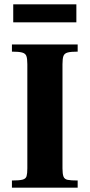

<svg xmlns="http://www.w3.org/2000/svg" viewBox="-20 -865 413 885"><path d="M35 0V-33Q69 -33 84 -37Q99 -41 102.5 -53Q106 -65 106 -89V-569Q106 -595 101.5 -607Q97 -619 81.5 -623Q66 -627 35 -627V-660H338V-627Q307 -627 292 -623Q277 -619 272.5 -607Q268 -595 268 -569V-89Q268 -64 272.5 -51.5Q277 -39 292 -36Q307 -33 338 -33V0ZM41 -762V-845H332V-762Z"/></svg>

Font: Frank Ruhl Libre ExtraBold
Style: Regular
Weight: 800
Designer: Yanek Iontef
Foundry: Fontef
Version: Version 6.003;gftools[0.9.30]